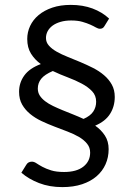

<svg xmlns="http://www.w3.org/2000/svg" viewBox="-20 -702 538 781"><path d="M404.8 -595.7Q398.9 -585 386.7 -585Q379.4 -585 370.1 -590.3Q360.8 -595.7 347.2 -601.8Q333.5 -607.9 314.7 -613.3Q295.9 -618.7 269.5 -618.7Q245.1 -618.7 226.1 -613Q207 -607.4 193.8 -597.7Q180.7 -587.9 173.8 -575Q167 -562 167 -547.4Q167 -529.8 179 -516.4Q190.9 -502.9 210.7 -491.7Q230.5 -480.5 255.6 -470.5Q280.8 -460.4 306.9 -449.5Q333 -438.5 358.2 -425.8Q383.3 -413.1 403.1 -396.2Q422.9 -379.4 434.8 -357.9Q446.8 -336.4 446.8 -307.6Q446.8 -269 427.7 -238.8Q408.7 -208.5 367.2 -190.9Q391.6 -173.8 406.7 -150.6Q421.9 -127.4 421.9 -95.2Q421.9 -62 409.4 -33.9Q397 -5.9 373 14.9Q349.1 35.6 314 47.4Q278.8 59.1 233.4 59.1Q181.2 59.1 138.9 42.7Q96.7 26.4 66.9 0.5L86.9 -31.7Q94.2 -44.4 109.9 -44.4Q118.7 -44.4 128.4 -37.8Q138.2 -31.2 152.6 -23.4Q167 -15.6 188 -9Q209 -2.4 240.7 -2.4Q291.5 -2.4 319.1 -24.2Q346.7 -45.9 346.7 -81.1Q346.7 -102.1 334.2 -117.4Q321.8 -132.8 301.5 -144.8Q281.2 -156.7 255.1 -166.7Q229 -176.8 201.9 -187Q174.8 -197.3 148.9 -209.5Q123 -221.7 102.8 -238.3Q82.5 -254.9 70.1 -276.6Q57.6 -298.3 57.6 -328.6Q57.6 -365.7 78.9 -395Q100.1 -424.3 146 -441.4Q121.6 -459 106.2 -483.6Q90.8 -508.3 90.8 -543.5Q90.8 -571.3 102.5 -596.4Q114.3 -621.6 137 -640.6Q159.7 -659.7 192.6 -670.9Q225.6 -682.1 268.1 -682.1Q316.9 -682.1 356.2 -667.5Q395.5 -652.8 423.8 -626.5ZM133.8 -341.8Q133.8 -325.7 141.8 -313.2Q149.9 -300.8 163.6 -290.3Q177.2 -279.8 195.6 -271Q213.9 -262.2 234.6 -253.7Q255.4 -245.1 277.1 -236.6Q298.8 -228 319.8 -218.3Q347.7 -230.5 359.4 -248.3Q371.1 -266.1 371.1 -288.1Q371.1 -313.5 354.7 -330.8Q338.4 -348.1 312.7 -361.8Q287.1 -375.5 255.9 -387.2Q224.6 -398.9 194.8 -413.1Q161.6 -398.9 147.7 -381.6Q133.8 -364.3 133.8 -341.8Z"/></svg>

Font: Carlito
Style: Regular
Weight: 400
Designer: Lukasz Dziedzic
Foundry: tyPoland Lukasz Dziedzic
Version: Version 1.104